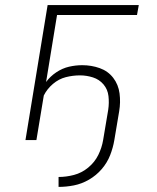

<svg xmlns="http://www.w3.org/2000/svg" viewBox="-20 -550 616 754"><path d="M210 184Q240 184 270.5 178Q301 172 329.5 155.5Q358 139 379.5 114Q401 89 412.5 59.5Q424 30 429 0L448 -113Q454 -148 449.5 -183Q445 -218 424.5 -244.5Q404 -271 371.5 -282.5Q339 -294 303 -294Q277 -294 251 -288Q225 -282 201 -266Q177 -250 161 -228L204 -491H518L525 -530H167L80 0H123L152 -175Q165 -201 188 -220.5Q211 -240 238.5 -247Q266 -254 294 -254Q320 -254 345 -246Q370 -238 386.5 -218.5Q403 -199 406 -172.5Q409 -146 405 -119L385 0Q380 30 366 58.5Q352 87 326.5 108Q301 129 270.5 137Q240 145 210 145Z"/></svg>

Font: Iosevka Sparkle XLtObl
Style: Regular
Weight: 200
Italic angle: -9°
Designer: Belleve Invis
Foundry: Belleve Invis
Version: Version 4.5.0; ttfautohint (v1.8.3)